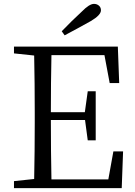

<svg xmlns="http://www.w3.org/2000/svg" viewBox="-20 -969 695 989"><path d="M313 -787 298 -808Q350 -862 401 -909Q440 -949 464 -949Q479 -949 489.5 -940Q500 -931 500 -916Q500 -891 447 -860Q381 -823 313 -787ZM564 -189H614L607 0H52V-36L156 -47Q159 -190 159 -337V-392Q159 -538 156 -683L52 -694V-729H587L594 -541H545L518 -685H245Q242 -544 242 -391H417L432 -499H473V-246H432L418 -351H242Q242 -185 245 -45H538Z"/></svg>

Font: Han-Nom Khai
Style: Regular
Weight: 400
Version: Version 1.200;June 22, 2023;FontCreator 14.0.0.2814 64-bit